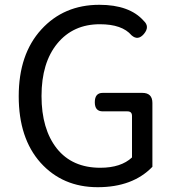

<svg xmlns="http://www.w3.org/2000/svg" viewBox="-20 -767 729 800"><path d="M615 -72Q533 13 387 13Q241 13 149 -89Q58 -191 58 -366Q58 -541 152 -644Q246 -747 394 -747Q520 -747 579 -680Q605 -656 580 -626Q555 -596 528 -620Q489 -666 396 -666Q285 -666 219 -586Q153 -506 153 -367Q153 -229 217 -148Q281 -68 398 -68Q484 -68 530 -111V-284Q530 -303 511 -303H408Q375 -303 375 -341Q375 -380 408 -380H573Q615 -380 615 -338Z"/></svg>

Font: Swei Gothic CJK TC Regular
Style: Regular
Weight: 400
Version: Version 2.129